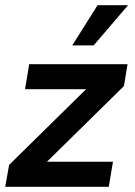

<svg xmlns="http://www.w3.org/2000/svg" viewBox="-24 -716 518 736"><path d="M-4 0 11 -84 306 -374H72L88 -470H465L451 -386L156 -96H409L393 0ZM253 -542 350 -696H467L335 -542Z"/></svg>

Font: Gantari SemiBold
Style: Italic
Weight: 600
Italic angle: -10°
Designer: Anugrah Pasau
Foundry: Lafontype
Version: Version 1.000